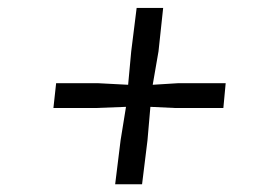

<svg xmlns="http://www.w3.org/2000/svg" viewBox="-20 -570 709 496"><path d="M291.5 -207.5 305.5 -294 227 -291H118L125 -355H234.5L311 -351L319 -437.5L333 -549.5H401.5L389.5 -437.5L374.5 -351L439 -355H563L557 -291H432L368.5 -294L361 -207.5L347 -94H277.5Z"/></svg>

Font: Merriweather Light 18pt Light
Style: Italic
Weight: 300
Italic angle: -7.8°
Version: Version 2.101